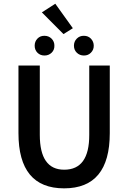

<svg xmlns="http://www.w3.org/2000/svg" viewBox="-20 -1009 695 1041"><path d="M435.1 -814.9Q458 -814.9 473.1 -799.3Q488.3 -783.2 488.3 -760.7Q488.3 -738.3 472.7 -723.1Q458 -708 435.1 -708Q412.1 -708 396.5 -723.1Q380.9 -738.3 380.9 -761.2Q380.9 -784.2 396.5 -799.8Q412.1 -815.4 435.1 -814.9ZM221.2 -814.9Q244.1 -814.9 259.8 -799.3Q275.4 -783.2 274.9 -760.7Q275.4 -738.3 259.8 -723.1Q244.1 -708 221.2 -708Q198.2 -708 183.1 -723.1Q168 -738.3 168 -761.2Q168 -784.2 183.1 -799.8Q198.2 -815.4 221.2 -814.9ZM375 -856 324.2 -824.2 207 -941.9 279.8 -988.8ZM575.2 -287.1Q575.2 12.2 327.6 12.2Q80.1 12.2 80.1 -287.1V-653.8H195.8V-277.8Q195.8 -88.9 328.1 -88.9Q464.4 -88.9 463.9 -277.8V-653.8H575.2Z"/></svg>

Font: SourceSansPro-Semibold
Style: Regular
Weight: 600
Designer: Paul D. Hunt
Foundry: Adobe Systems Incorporated
Version: Version 2.020;PS 2.0;hotconv 1.0.86;makeotf.lib2.5.63406